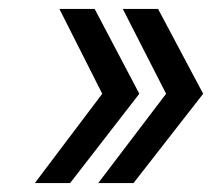

<svg xmlns="http://www.w3.org/2000/svg" viewBox="-20 -470 489 430"><path d="M113 -450H192L292 -260L137 -60H58L209 -260ZM255 -450H334L435 -260L279 -60H200L352 -260Z"/></svg>

Font: Fivo Sans Modern
Style: Italic
Weight: 400
Designer: Alexander Slobzheninov
Foundry: Alexander Slobzheninov
Version: 1.0